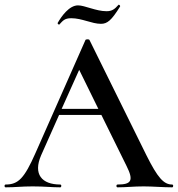

<svg xmlns="http://www.w3.org/2000/svg" viewBox="-26 -802 762 822"><path d="M228 -697C243 -713 250 -724 279 -724C325 -724 367 -700 406 -700C433 -700 451 -714 488 -774C490 -778 483 -784 481 -781C465 -763 454 -754 430 -754C385 -754 337 -779 308 -779C270 -779 237 -732 221 -704C219 -701 226 -695 228 -697ZM711 -12C675 -12 649 -41 601 -137L357 -631C355 -635 341 -634 340 -631L126 -147C78 -38 52 -12 -2 -12C-8 -12 -8 0 -2 0C41 0 64 -4 114 -4C166 -4 193 0 232 0C238 0 238 -12 232 -12C153 -12 115 -56 150 -137L227 -310H408L516 -91C547 -29 537 -12 477 -12C471 -12 471 0 477 0C517 0 544 -4 589 -4C628 -4 672 0 711 0C717 0 717 -12 711 -12ZM238 -336 313 -503 395 -336Z"/></svg>

Font: Cormorant SC Semi
Style: Regular
Weight: 600
Designer: Christian Thalmann (Catharsis Fonts)
Version: Version 1.000;PS 001.000;hotconv 1.0.70;makeotf.lib2.5.58329